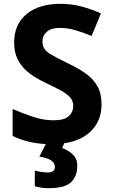

<svg xmlns="http://www.w3.org/2000/svg" viewBox="-20 -744 591 1004"><path d="M511 -198Q511 -103 442.5 -46.5Q374 10 248 10Q135 10 46 -33V-174Q97 -152 151.5 -133.5Q206 -115 260 -115Q316 -115 339.5 -136.5Q363 -158 363 -191Q363 -218 344.5 -237Q326 -256 295 -272.5Q264 -289 224 -308Q199 -320 170 -336.5Q141 -353 114.5 -377.5Q88 -402 71 -437Q54 -472 54 -521Q54 -617 119 -670.5Q184 -724 296 -724Q352 -724 402.5 -711Q453 -698 508 -674L459 -556Q410 -576 371 -587Q332 -598 291 -598Q248 -598 225 -578Q202 -558 202 -526Q202 -488 236 -466Q270 -444 337 -412Q392 -386 430.5 -358Q469 -330 490 -292Q511 -254 511 -198ZM384 122Q384 178 351.5 209Q319 240 233 240Q211 240 193.5 237Q176 234 162 230V148Q176 152 196.5 155Q217 158 232 158Q246 158 256.5 151.5Q267 145 267 128Q267 110 249 96Q231 82 186 75L224 0H318L305 30Q335 40 359.5 62.5Q384 85 384 122Z"/></svg>

Font: Noto IKEA Latin
Style: Bold
Weight: 700
Designer: Monotype Design Team
Foundry: Monotype Imaging Inc.
Version: Version 1.0